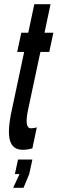

<svg xmlns="http://www.w3.org/2000/svg" viewBox="-20 -702 273 910"><path d="M88 8Q110.5 8 133.5 1L154.5 -98Q142.5 -95.5 137.5 -94.8Q132.5 -94 126.5 -94Q94 -94 113.5 -184L171.5 -456H213.5L233 -547H191L219.5 -682H142.5L114 -547H81L61.5 -456H94.5L35 -176Q14.5 -80.5 27.2 -36.2Q40 8 88 8ZM42.5 188H91.5L118.5 123L133.5 54H65.5L50.5 123H72.5Z"/></svg>

Font: League Gothic Condensed Italic
Style: Regular
Weight: 400
Width: 3
Designer: The League of Moveable Type
Version: Version 1.600; ttfautohint (v1.8.3)